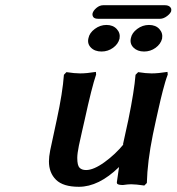

<svg xmlns="http://www.w3.org/2000/svg" viewBox="-20 -715 685 745"><path d="M433.1 -5.9Q434.6 -15.6 437.5 -36.1Q440.4 -56.6 441.9 -66.9Q363.3 9.8 286.1 9.8Q225.1 9.8 197.5 -17.3Q169.9 -44.4 169.9 -88.9Q169.9 -106.4 174.8 -131.8L200.2 -250Q223.1 -355.5 228 -424.8L237.8 -435.1Q269.5 -430.2 291 -430.2Q316.4 -430.2 352.1 -436L353 -425.8Q336.4 -377.9 308.1 -248Q306.6 -241.2 298.3 -205.1Q290 -168.9 286.1 -149.9Q279.8 -119.1 279.8 -102.1Q279.8 -73.2 288.6 -64.2Q297.4 -55.2 314 -55.2Q343.3 -55.2 385.5 -85.7Q427.7 -116.2 460 -155.8L457 -153.8Q464.8 -191.4 478 -250Q501 -362.3 505.9 -424.8L516.1 -435.1Q546.4 -430.2 567.9 -430.2Q593.8 -430.2 629.9 -436L630.9 -425.8Q625.5 -411.6 621.1 -396.7Q616.7 -381.8 611.6 -362.3Q606.4 -342.8 603.5 -329.8Q600.6 -316.9 594.2 -289.1Q587.9 -261.2 585 -248L573.2 -192.9Q551.8 -87.4 549.8 -4.9L540 4.9Q506.8 0 488.8 0Q476.6 0 457 2.9Q448.7 2.9 443.1 1.7Q437.5 0.5 435.3 -1.5Q433.1 -3.4 434.1 -5.9ZM323.2 -566.9Q327.1 -587.4 347.9 -602.8Q368.7 -618.2 393.1 -618.2Q418.5 -618.2 433.1 -602.3Q447.8 -586.4 443.8 -564.9Q438.5 -543.9 418.7 -529.5Q398.9 -515.1 374 -515.1Q347.7 -515.1 332.8 -530.3Q317.9 -545.4 323.2 -566.9ZM487.8 -566.9Q491.7 -587.4 512.5 -602.8Q533.2 -618.2 558.1 -618.2Q584 -618.2 598.4 -602.3Q612.8 -586.4 608.9 -564.9Q603.5 -543.9 583.7 -529.5Q564 -515.1 539.1 -515.1Q513.2 -515.1 498 -530.3Q482.9 -545.4 487.8 -566.9ZM601.1 -642.1H361.8Q347.7 -642.1 342.8 -647.9Q337.9 -653.8 338.9 -662.1Q341.3 -673.3 354 -684.1Q366.7 -694.8 380.9 -694.8H619.1Q633.3 -694.8 639.9 -688Q646.5 -681.2 644 -673.8L645 -674.8Q643.6 -664.6 629.2 -653.3Q614.7 -642.1 601.1 -642.1Z"/></svg>

Font: Linear Smooth
Style: Bold Italic
Weight: 700
Designer: Philipp H. Poll, Flanker
Foundry: Philipp H. Poll, reworked by Flanker
Version: Version 1.061 | FøM Fix